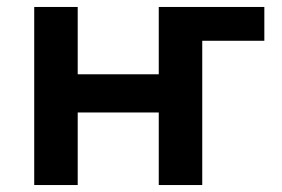

<svg xmlns="http://www.w3.org/2000/svg" viewBox="-20 -531 809 551"><path d="M524.6 -414V-511H738.6V-414ZM78.2 0V-511H203V-317.8H435.6V-511H560.4V0H435.6V-208.2H203V0Z"/></svg>

Font: Overpass
Style: Regular
Weight: 400
Designer: Delve Withrington, Dave Bailey, Thomas Jockin
Foundry: Delve Fonts LLC
Version: Version 4.000